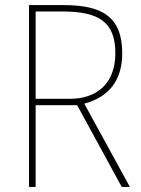

<svg xmlns="http://www.w3.org/2000/svg" viewBox="-20 -734 554 754"><path d="M228 -714H94V0H120V-321H283L458 0H490L311 -327C406 -352 460 -417 460 -525C460 -671 378 -714 228 -714ZM224 -689C368 -689 433 -648 433 -525C433 -406 360 -346 255 -346H120V-689Z"/></svg>

Font: Noto Sans Gurmukhi SemiCondensed Thin
Style: Regular
Weight: 100
Width: 4
Designer: Jelle Bosma - Monotype Design Team
Foundry: Monotype Imaging Inc.
Version: Version 2.004